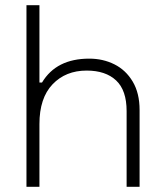

<svg xmlns="http://www.w3.org/2000/svg" viewBox="-20 -720 634 740"><path d="M132 -700V-402H142Q197 -494 324 -494Q377 -494 421 -472Q465 -450 491.5 -405.5Q518 -361 518 -296V0H468V-292Q468 -372 427.5 -410Q387 -448 314 -448Q233 -448 182.5 -395Q132 -342 132 -242V0H82V-700Z"/></svg>

Font: Space Grotesk Variable
Style: Regular
Weight: 400
Designer: Florian Karsten (Space Grotesk), Colophon Foundry (Space Mono)
Foundry: Florian Karsten
Version: Version 1.106